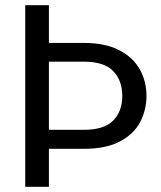

<svg xmlns="http://www.w3.org/2000/svg" viewBox="-20 -718 619 738"><path d="M543 -349Q543 -296 519 -249.5Q495 -203 441.5 -174.5Q388 -146 302 -146H168V0H77V-698H168V-553H302Q384 -553 437.5 -525.5Q491 -498 517 -452Q543 -406 543 -349ZM302 -219Q380 -219 415 -254.5Q450 -290 450 -349Q450 -409 415 -445Q380 -481 302 -481H168V-219Z"/></svg>

Font: Poppins
Style: Regular
Weight: 400
Designer: Ninad Kale (Devanagari), Jonny Pinhorn (Latin)
Version: Version 5.002